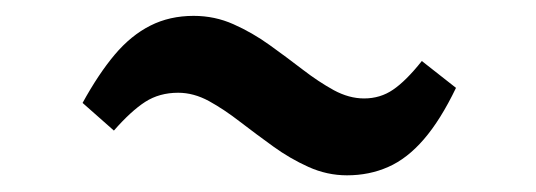

<svg xmlns="http://www.w3.org/2000/svg" viewBox="-20 -400 659 236"><path d="M406.5 -184.5Q382 -184.5 359.2 -194.8Q336.5 -205 315.8 -220Q295 -235 275.2 -250.2Q255.5 -265.5 236.8 -275.8Q218 -286 199 -286Q176 -286 158.5 -274.8Q141 -263.5 120 -239.5L81.5 -273.5Q101 -309 121 -332.8Q141 -356.5 164.8 -368.5Q188.5 -380.5 218 -380.5Q244 -380.5 267 -370.2Q290 -360 311.2 -344.8Q332.5 -329.5 352 -314.5Q371.5 -299.5 390.2 -289.2Q409 -279 427.5 -279Q447.5 -279 463.2 -289.8Q479 -300.5 498.5 -325L540.5 -292Q521.5 -252.5 501 -228.8Q480.5 -205 457.2 -194.8Q434 -184.5 406.5 -184.5Z"/></svg>

Font: Merriweather 48pt
Style: Bold Italic
Weight: 700
Italic angle: -7.8°
Version: Version 2.101